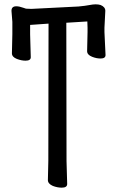

<svg xmlns="http://www.w3.org/2000/svg" viewBox="-20 -735 540 886"><path d="M33 -685Q33 -706 55 -706Q69 -706 88 -699Q96 -697 100 -695L125 -694L342 -705Q374 -708 391.5 -711.5Q409 -715 421 -715Q434 -715 444 -712Q466 -703 466 -685Q466 -685 462 -607V-587L467 -481Q467 -465 444 -465Q425 -465 405 -473Q382 -482 382 -499L384 -587V-607L383 -636L286 -630L287 8L290 114Q290 131 265 131Q245 131 224 123Q201 113 201 96L203 7L204 -626L119 -620V-577L122 -471Q122 -455 98 -455Q79 -455 58 -463Q35 -472 35 -489L37 -578V-634Z"/></svg>

Font: Moon Stars Kai HW
Style: Bold
Weight: 700
Designer: GuiWonder
Version: Version 1.101